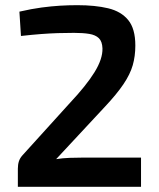

<svg xmlns="http://www.w3.org/2000/svg" viewBox="-20 -722 613 742"><path d="M279 -702Q348 -702 398 -690Q448 -678 475.5 -644.5Q503 -611 503 -546Q503 -505 493 -470Q483 -435 457 -396.5Q431 -358 385 -309L197 -107Q222 -111 249.5 -112Q277 -113 303 -113H525V0H49V-70Q49 -86 53 -98.5Q57 -111 67 -122L250 -324Q313 -391 345 -442.5Q377 -494 376 -535Q375 -562 362 -574.5Q349 -587 325 -591Q301 -595 266 -595Q233 -595 203 -594Q173 -593 139.5 -590.5Q106 -588 61 -583L55 -677Q103 -688 141 -693Q179 -698 212 -700Q245 -702 279 -702Z"/></svg>

Font: Exo 2 SemiBold
Style: Regular
Weight: 600
Designer: Natanael Gama
Foundry: Natanael Gama
Version: Version 2.010